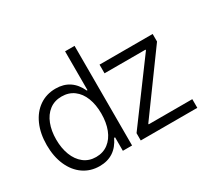

<svg xmlns="http://www.w3.org/2000/svg" viewBox="-139 -938 1286 1180"><g transform="rotate(-30 503.5 -348.0)"><path d="M44.9 -263.7Q44.9 -345.2 72.5 -407.5Q100.1 -469.7 149.9 -503.9Q199.7 -538.1 264.6 -538.1Q377 -538.1 425.8 -431.6H430.7V-707H498V0H432.6V-95.7H425.8Q376 10.7 263.7 10.7Q199.2 10.7 149.7 -23.4Q100.1 -57.6 72.5 -119.9Q44.9 -182.1 44.9 -263.7ZM432.6 -264.6Q432.6 -327.6 413.8 -375.7Q395 -423.8 358.9 -450.7Q322.8 -477.5 272.5 -477.5Q221.7 -477.5 185.5 -449.7Q149.4 -421.9 130.9 -373.8Q112.3 -325.7 112.3 -264.6Q112.3 -203.1 131.1 -154.3Q149.9 -105.5 186 -77.1Q222.2 -48.8 272.5 -48.8Q322.3 -48.8 358.4 -76.2Q394.5 -103.5 413.6 -152.3Q432.6 -201.2 432.6 -264.6ZM559.6 -51.8 864.3 -463.9V-468.8H573.2V-530.3H950.2V-476.6L651.4 -66.4V-61.5H960.9V0H559.6Z"/></g></svg>

Font: Pretendard JP Light
Style: Regular
Weight: 300
Designer: Base glyphs from Inter by Rasmus Andersson; Hangeul glyphs from Noto Sans CJK(Source Han Sans) by Jang Soo-young and Kan
Foundry: Kil Hyung-jin
Version: Version 1.309